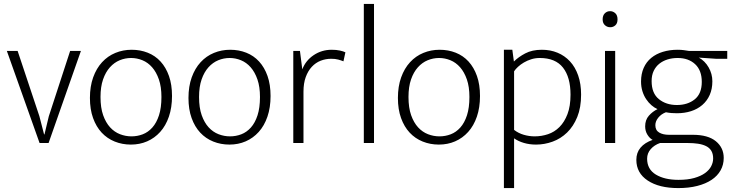

<svg xmlns="http://www.w3.org/2000/svg" viewBox="-20 -730 3756 980"><path d="M338 -470H393L228 0H182L15 -470H70L181 -137L205 -44H207L229 -136Z M858 -240Q858 -181 842 -134.5Q826 -88 797.5 -56.5Q769 -25 731 -8.5Q693 8 648 8Q604 8 565.5 -7.5Q527 -23 499 -53Q471 -83 455 -127.5Q439 -172 439 -230Q439 -289 455.5 -335Q472 -381 501 -412.5Q530 -444 569 -460Q608 -476 652 -476Q696 -476 734 -461Q772 -446 799.5 -416Q827 -386 842.5 -342Q858 -298 858 -240ZM804 -235Q804 -287 791 -324.5Q778 -362 756.5 -386.5Q735 -411 707 -422.5Q679 -434 649 -434Q619 -434 591 -422.5Q563 -411 541 -386.5Q519 -362 506 -324.5Q493 -287 493 -235Q493 -180 506.5 -142Q520 -104 542 -80Q564 -56 592.5 -45Q621 -34 651 -34Q681 -34 708.5 -44.5Q736 -55 757.5 -79Q779 -103 791.5 -141.5Q804 -180 804 -235Z M1361 -240Q1361 -181 1345 -134.5Q1329 -88 1300.5 -56.5Q1272 -25 1234 -8.5Q1196 8 1151 8Q1107 8 1068.5 -7.5Q1030 -23 1002 -53Q974 -83 958 -127.5Q942 -172 942 -230Q942 -289 958.5 -335Q975 -381 1004 -412.5Q1033 -444 1072 -460Q1111 -476 1155 -476Q1199 -476 1237 -461Q1275 -446 1302.5 -416Q1330 -386 1345.5 -342Q1361 -298 1361 -240ZM1307 -235Q1307 -287 1294 -324.5Q1281 -362 1259.5 -386.5Q1238 -411 1210 -422.5Q1182 -434 1152 -434Q1122 -434 1094 -422.5Q1066 -411 1044 -386.5Q1022 -362 1009 -324.5Q996 -287 996 -235Q996 -180 1009.5 -142Q1023 -104 1045 -80Q1067 -56 1095.5 -45Q1124 -34 1154 -34Q1184 -34 1211.5 -44.5Q1239 -55 1260.5 -79Q1282 -103 1294.5 -141.5Q1307 -180 1307 -235Z M1477 0V-470H1511L1523 -376Q1540 -421 1581 -448.5Q1622 -476 1673 -476Q1697 -476 1715 -472Q1733 -468 1743 -463L1733 -417Q1721 -422 1706 -426Q1691 -430 1671 -430Q1642 -430 1616.5 -420Q1591 -410 1571.5 -389Q1552 -368 1540.5 -336.5Q1529 -305 1529 -262V0Z M1837 0V-710H1889V0Z M2430 -240Q2430 -181 2414 -134.5Q2398 -88 2369.5 -56.5Q2341 -25 2303 -8.5Q2265 8 2220 8Q2176 8 2137.5 -7.5Q2099 -23 2071 -53Q2043 -83 2027 -127.5Q2011 -172 2011 -230Q2011 -289 2027.5 -335Q2044 -381 2073 -412.5Q2102 -444 2141 -460Q2180 -476 2224 -476Q2268 -476 2306 -461Q2344 -446 2371.5 -416Q2399 -386 2414.5 -342Q2430 -298 2430 -240ZM2376 -235Q2376 -287 2363 -324.5Q2350 -362 2328.5 -386.5Q2307 -411 2279 -422.5Q2251 -434 2221 -434Q2191 -434 2163 -422.5Q2135 -411 2113 -386.5Q2091 -362 2078 -324.5Q2065 -287 2065 -235Q2065 -180 2078.5 -142Q2092 -104 2114 -80Q2136 -56 2164.5 -45Q2193 -34 2223 -34Q2253 -34 2280.5 -44.5Q2308 -55 2329.5 -79Q2351 -103 2363.5 -141.5Q2376 -180 2376 -235Z M2716 8Q2683 8 2654 -0.5Q2625 -9 2604 -24V230H2552V-476H2595L2603 -416Q2626 -439 2661 -457.5Q2696 -476 2746 -476Q2789 -476 2825.5 -461Q2862 -446 2889 -417Q2916 -388 2931 -345Q2946 -302 2946 -247Q2946 -181 2926.5 -133Q2907 -85 2874.5 -53.5Q2842 -22 2800.5 -7Q2759 8 2716 8ZM2735 -434Q2712 -434 2691.5 -427.5Q2671 -421 2654 -411Q2637 -401 2624 -389Q2611 -377 2604 -366V-67Q2626 -50 2653.5 -42Q2681 -34 2709 -34Q2744 -34 2777 -45Q2810 -56 2835.5 -81.5Q2861 -107 2876.5 -147.5Q2892 -188 2892 -247Q2892 -336 2853.5 -385Q2815 -434 2735 -434Z M3068 0V-470H3120V0ZM3095 -591Q3079 -591 3067.5 -601.5Q3056 -612 3056 -631Q3056 -651 3067 -662Q3078 -673 3094 -673Q3109 -673 3120.5 -662.5Q3132 -652 3132 -631Q3132 -611 3121 -601Q3110 -591 3095 -591Z M3252 -314Q3252 -353 3265.5 -383.5Q3279 -414 3304 -434.5Q3329 -455 3363.5 -465.5Q3398 -476 3439 -476Q3457 -476 3470.5 -474Q3484 -472 3497 -470H3692V-430H3634L3547 -436Q3578 -419 3597 -386Q3616 -353 3616 -315Q3616 -276 3602.5 -245.5Q3589 -215 3564.5 -194Q3540 -173 3507 -162.5Q3474 -152 3435 -152Q3421 -152 3407.5 -153Q3394 -154 3379 -157Q3355 -148 3340 -129.5Q3325 -111 3325 -91Q3325 -65 3344.5 -53.5Q3364 -42 3394 -42H3516Q3594 -42 3634 -9Q3674 24 3674 76Q3674 111 3658 139.5Q3642 168 3612 188Q3582 208 3539 219Q3496 230 3442 230Q3344 230 3286 191.5Q3228 153 3228 86Q3228 49 3249.5 23.5Q3271 -2 3311 -16Q3296 -24 3284.5 -42.5Q3273 -61 3273 -85Q3273 -118 3292 -139.5Q3311 -161 3336 -173Q3320 -180 3305 -193Q3290 -206 3278 -224Q3266 -242 3259 -264.5Q3252 -287 3252 -314ZM3349 0Q3320 10 3301.5 31Q3283 52 3283 80Q3283 134 3327.5 161Q3372 188 3443 188Q3490 188 3523.5 178.5Q3557 169 3578.5 153.5Q3600 138 3610 118.5Q3620 99 3620 79Q3620 55 3610.5 39.5Q3601 24 3583.5 15.5Q3566 7 3542.5 3.5Q3519 0 3491 0ZM3562 -312Q3562 -371 3528 -402.5Q3494 -434 3439 -434Q3411 -434 3387 -426.5Q3363 -419 3345 -404.5Q3327 -390 3316.5 -368Q3306 -346 3306 -316Q3306 -254 3343 -224Q3380 -194 3435 -194Q3490 -194 3526 -223Q3562 -252 3562 -312Z"/></svg>

Font: Mukta ExtraLight
Style: Regular
Weight: 275
Designer: Girish Dalvi and Yashodeep Gholap
Foundry: Ek Type
Version: Version 2.538;PS 1.002;hotconv 16.6.51;makeotf.lib2.5.65220;